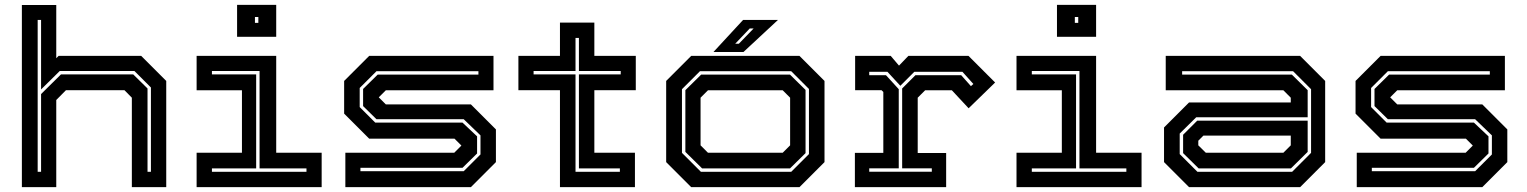

<svg xmlns="http://www.w3.org/2000/svg" viewBox="-20 -770 6284 790"><path d="M70 0V-749.5H211.5V-530.5L221 -540H561L664 -437V0H522.5V-368L492 -399H251.5L211.5 -358.5V0ZM135 -63H149V-383L231 -464H528L587 -406V-63H601V-410L533 -478H226L149 -402V-688H135Z M955.5 -618.5V-750H1116.5V-618.5ZM1029 -676H1043V-700H1029ZM789 0V-141.5H975.5V-398.5H789V-540H1116.5V-141.5H1303.5V0ZM852 -63H1241V-77H1048V-478H852V-464H1034V-77H852Z M1401 0V-141.5H1849L1878.5 -171L1850 -199.5H1499L1396 -302.5V-437L1499 -540H2010.5V-398.5H1567.5L1538.5 -369.5L1567.5 -340.5H1917.5L2020.5 -237.5V-103L1917.5 0ZM1463 -65.5H1888L1957 -134.5V-213L1888 -279.5H1529L1474 -333.5V-404L1534 -463H1948.5V-477H1529L1460 -408V-329.5L1524 -265.5H1883L1943 -209V-138.5L1883 -79.5H1463Z M2284 0V-399H2113V-540H2284V-677H2425.5V-540H2596V-399H2425.5V-141.5H2592.5V0ZM2348 -63H2530.5V-77H2362V-464H2534V-478H2362V-614H2348V-478H2175.5V-464H2348Z M2824 0 2721 -103V-437L2824 -540H3269.5L3372.5 -437V-103L3269.5 0ZM2864 -63H3235.5L3308.5 -136V-404L3235.5 -477H2860L2786 -403V-141ZM2869 -77 2800 -145V-399L2865 -463H3230.5L3294.5 -400V-140L3230.5 -77ZM2893 -141.5H3200.5L3231 -172V-368L3200.5 -398.5H2893L2862.5 -368V-172ZM2915.5 -556 3037.5 -688H3181L3039 -556ZM3005 -590H3020L3081 -653H3065Z M3497.5 0V-141H3614.5V-391.5L3607 -399H3498.5V-540H3645L3679 -500L3717.5 -540H3965L4074.5 -430.5L3965.5 -324.5L3896.5 -398.5H3786.5L3756 -368V-140.5H3873V0ZM3556.5 -63.5H3814V-77.5H3692V-406L3746.5 -460.5H3935L3975 -415.5L3985 -424.5L3940 -474.5H3742L3684.5 -417L3631.5 -474.5H3556.5V-460.5H3625.5L3678 -403V-77.5H3556.5Z M4329 -618.5V-750H4490V-618.5ZM4402.5 -676H4416.5V-700H4402.5ZM4162.5 0V-141.5H4349V-398.5H4162.5V-540H4490V-141.5H4677V0ZM4225.5 -63H4614.5V-77H4421.5V-478H4225.5V-464H4407.5V-77H4225.5Z M4872.5 0 4769.5 -103V-245.5L4872.5 -348.5H5291V-368L5260.5 -398.5H4776.5V-540H5329.5L5432.5 -437V-103L5329.5 0ZM4907 -63H5296.5L5374.5 -141V-403L5300.5 -477H4844V-463H5295.5L5360.5 -399V-287.5H4902L4834 -220.5V-136ZM4912 -77 4848 -140V-215.5L4906 -273.5H5360.5V-145L5291.5 -77ZM4941.5 -141.5H5260.5L5291 -172V-212H4931.5L4910.5 -191V-172Z M5562.5 0V-141.5H6010.5L6040 -171L6011.5 -199.5H5660.5L5557.5 -302.5V-437L5660.5 -540H6172V-398.5H5729L5700 -369.5L5729 -340.5H6079L6182 -237.5V-103L6079 0ZM5624.5 -65.5H6049.5L6118.5 -134.5V-213L6049.5 -279.5H5690.5L5635.5 -333.5V-404L5695.5 -463H6110V-477H5690.5L5621.5 -408V-329.5L5685.5 -265.5H6044.5L6104.5 -209V-138.5L6044.5 -79.5H5624.5Z"/></svg>

Font: Tourney Expanded Regular
Style: Bold
Weight: 700
Width: 7
Designer: Tyler Finck
Foundry: Etcetera Type Co
Version: Version 1.010; ttfautohint (v1.8.3)